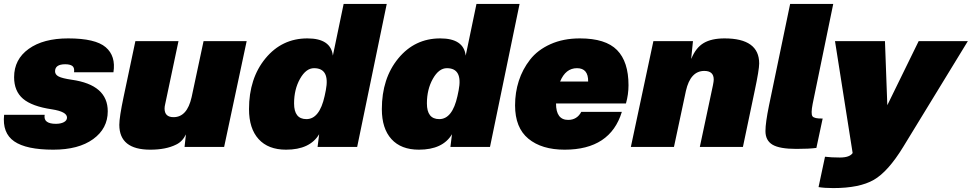

<svg xmlns="http://www.w3.org/2000/svg" viewBox="-25 -750 4960 980"><path d="M323 -554Q462 -554 514.5 -509Q567 -464 554 -381H353Q356 -405 344 -413.5Q332 -422 308 -422Q256 -422 256 -386Q256 -369 274.5 -359.5Q293 -350 341 -343Q525 -317 525 -182Q525 -94 450.5 -40Q376 14 247 14Q109 14 47.5 -28.5Q-14 -71 -4 -164H203Q199 -140 214 -129Q229 -118 260 -118Q285 -118 301 -126.5Q317 -135 317 -150Q317 -180 240 -192Q138 -207 92.5 -246Q47 -285 47 -356Q47 -447 121.5 -500.5Q196 -554 323 -554Z M742 14Q584 14 584 -113Q584 -152 606 -256L666 -540H886L818 -218Q815 -206 815 -196Q815 -152 861 -152Q930 -152 953 -254L1014 -540H1234L1119 0H917L924 -64Q906 -27 874 -12Q822 14 742 14Z M1949 -730 1798 0H1596L1604 -65Q1557 14 1435 14Q1344 14 1295 -40Q1246 -94 1246 -193Q1246 -350 1330 -452Q1414 -554 1544 -554Q1664 -554 1674 -466L1729 -730ZM1476 -222Q1476 -142 1539 -142Q1606 -142 1632 -260L1638 -289Q1660 -402 1578 -402Q1537 -402 1506.5 -348Q1476 -294 1476 -222Z M2627 -730 2476 0H2274L2282 -65Q2235 14 2113 14Q2022 14 1973 -40Q1924 -94 1924 -193Q1924 -350 2008 -452Q2092 -554 2222 -554Q2342 -554 2352 -466L2407 -730ZM2154 -222Q2154 -142 2217 -142Q2284 -142 2310 -260L2316 -289Q2338 -402 2256 -402Q2215 -402 2184.5 -348Q2154 -294 2154 -222Z M2935 -554Q3066 -554 3124.5 -494.5Q3183 -435 3183 -315Q3183 -268 3170 -222H2813Q2813 -138 2875 -138Q2920 -138 2942 -179H3149Q3090 14 2857 14Q2740 14 2672 -42Q2604 -98 2604 -212Q2604 -278 2623 -337Q2642 -396 2680.5 -445.5Q2719 -495 2784.5 -524.5Q2850 -554 2935 -554ZM2834 -334H2977Q2978 -402 2920 -402Q2862 -402 2834 -334Z M3512 -540 3503 -451H3504Q3527 -507 3567 -530.5Q3607 -554 3673 -554Q3850 -554 3850 -426Q3850 -394 3827 -286L3767 0H3547L3614 -315Q3618 -335 3618 -344Q3618 -388 3570 -388Q3499 -388 3476 -286L3415 0H3195L3310 -540Z M4123 -220Q4113 -169 4122 -156.5Q4131 -144 4174 -145L4142 5Q4105 10 4040 10Q3954 10 3918 -11.5Q3882 -33 3882 -81Q3882 -123 3900 -211L4008 -730H4228Z M4585 0Q4508 126 4435 168Q4362 210 4228 210Q4184 210 4153 205L4186 50Q4218 54 4262 54Q4312 54 4327 31L4237 -540H4492L4504 -213L4664 -540H4915Z"/></svg>

Font: Nacelle Black
Style: Italic
Weight: 900
Italic angle: -12°
Designer: Sora Sagano
Foundry: Sora Sagano
Version: Version 1.000;FEAKit 1.0